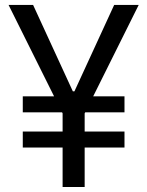

<svg xmlns="http://www.w3.org/2000/svg" viewBox="-20 -747 588 767"><path d="M112.2 -727.3 271 -382.1H277.3L436.1 -727.3H534.1L352.3 -362.2H477.3V-298.3H320.3L318.2 -294V-221.6H477.3V-157.7H318.2V0H230.1V-157.7H71V-221.6H230.1V-294L228 -298.3H71V-362.2H196L14.2 -727.3Z"/></svg>

Font: Inter Alia
Style: Regular
Weight: 400
Designer: Rasmus Andersson (Latin, Greek, Cyrillic etc.) and Evan from Shavian.info (Shavian, old style figures)
Foundry: Shavian.info
Version: Version 0.001;git-37ab20767